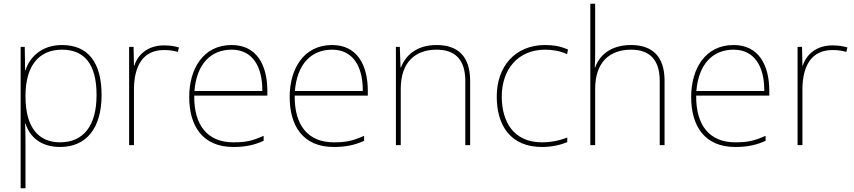

<svg xmlns="http://www.w3.org/2000/svg" viewBox="-20 -780 4591 1032"><path d="M313 -538C203 -538 139 -472 117 -402H115L113 -528H91V232H117V15C117 -27 117 -71 115 -116H117C139 -46 198 10 303 10C444 10 526 -91 526 -269C526 -445 453 -538 313 -538ZM313 -513C435 -513 499 -434 499 -269C499 -101 426 -15 303 -15C189 -15 117 -92 117 -262V-265C117 -421 185 -513 313 -513Z M861 -536C776 -536 721 -488 702 -427H700L698 -528H674V0H700V-297C700 -428 750 -511 861 -511C891 -511 911 -508 936 -501L942 -525C918 -532 893 -536 861 -536Z M1225 -538C1071 -538 997 -408 997 -259C997 -104 1068 10 1234 10C1298 10 1346 0 1397 -23V-50C1335 -22 1298 -15 1234 -15C1097 -15 1022 -105 1024 -266H1417V-291C1417 -430 1360 -538 1225 -538ZM1225 -513C1337 -513 1391 -423 1390 -291H1025C1037 -436 1113 -513 1225 -513Z M1765 -538C1611 -538 1537 -408 1537 -259C1537 -104 1608 10 1774 10C1838 10 1886 0 1937 -23V-50C1875 -22 1838 -15 1774 -15C1637 -15 1562 -105 1564 -266H1957V-291C1957 -430 1900 -538 1765 -538ZM1765 -513C1877 -513 1931 -423 1930 -291H1565C1577 -436 1653 -513 1765 -513Z M2327 -538C2215 -538 2158 -478 2135 -417H2133L2129 -528H2108V0H2134V-302C2134 -446 2212 -513 2327 -513C2424 -513 2481 -462 2481 -345V0H2507V-346C2507 -477 2441 -538 2327 -538Z M2893 10C2948 10 2996 -2 3029 -16V-41C2990 -25 2941 -15 2893 -15C2741 -15 2677 -125 2677 -261C2677 -409 2766 -513 2910 -513C2948 -513 2988 -507 3028 -489L3033 -514C2996 -530 2958 -538 2910 -538C2748 -538 2650 -422 2650 -261C2650 -106 2724 10 2893 10Z M3179 -496V-760H3153V0H3179V-302C3179 -446 3257 -513 3372 -513C3469 -513 3526 -462 3526 -345V0H3552V-346C3552 -477 3486 -538 3372 -538C3260 -538 3200 -480 3179 -417H3177C3178 -446 3179 -466 3179 -496Z M3923 -538C3769 -538 3695 -408 3695 -259C3695 -104 3766 10 3932 10C3996 10 4044 0 4095 -23V-50C4033 -22 3996 -15 3932 -15C3795 -15 3720 -105 3722 -266H4115V-291C4115 -430 4058 -538 3923 -538ZM3923 -513C4035 -513 4089 -423 4088 -291H3723C3735 -436 3811 -513 3923 -513Z M4454 -536C4369 -536 4314 -488 4295 -427H4293L4291 -528H4267V0H4293V-297C4293 -428 4343 -511 4454 -511C4484 -511 4504 -508 4529 -501L4535 -525C4511 -532 4486 -536 4454 -536Z"/></svg>

Font: Noto Sans Meetei Mayek Thin
Style: Regular
Weight: 100
Designer: Monotype Design Team and Neelakash Kshetrimayum
Foundry: Monotype Imaging Inc.
Version: Version 2.002